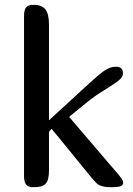

<svg xmlns="http://www.w3.org/2000/svg" viewBox="-20 -780 553 800"><path d="M184.1 -678.2V-278.8L350.6 -431.6Q370.6 -449.7 386 -463.1Q401.4 -476.6 414.3 -485.1Q427.2 -493.7 438.7 -497.8Q450.2 -502 462.9 -502Q492.2 -502 492.2 -475.1Q492.2 -466.8 488.8 -460.4Q485.4 -454.1 477.5 -447.3Q469.7 -440.4 457 -431.9Q444.3 -423.3 425.8 -411.6L392.1 -390.1Q382.3 -383.8 373.8 -377.7Q365.2 -371.6 355.7 -364.3Q346.2 -356.9 335.2 -347.9Q324.2 -338.9 309.6 -327.1L268.1 -293Q278.3 -280.8 296.4 -259.8Q314.5 -238.8 335.9 -213.6Q357.4 -188.5 380.1 -161.9Q402.8 -135.3 422.4 -112.3Q441.9 -89.4 456.3 -72.8Q470.7 -56.2 475.1 -50.8Q493.2 -29.3 493.2 -19Q493.2 -15.1 491.7 -11.7Q490.2 -8.3 485.4 -5.6Q480.5 -2.9 470.7 -1.5Q460.9 0 444.8 0Q428.2 0 417 -1.7Q405.8 -3.4 397.2 -7.1Q388.7 -10.7 382.3 -16.6Q376 -22.5 369.1 -30.8Q370.6 -28.8 360.6 -40.8Q350.6 -52.7 334.2 -72.8Q317.9 -92.8 297.4 -117.9Q276.9 -143.1 257.1 -167.5Q237.3 -191.9 220.5 -212.4Q203.6 -232.9 194.8 -243.2L184.1 -231V-70.8Q184.1 -49.3 180.7 -35.6Q177.2 -22 169.7 -14.2Q162.1 -6.3 149.9 -3.2Q137.7 0 120.1 0Q96.7 0 88.4 -11.5Q80.1 -22.9 80.1 -46.9V-712.9Q80.1 -737.8 88.4 -748.8Q96.7 -759.8 120.1 -759.8Q153.8 -759.8 168.9 -741Q184.1 -722.2 184.1 -678.2Z"/></svg>

Font: Marmelad
Style: Regular
Weight: 400
Designer: Manvel Shmavonyan
Foundry: Cyreal (www.cyreal.org)
Version: Version 1.000